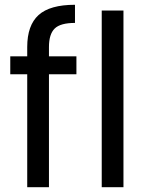

<svg xmlns="http://www.w3.org/2000/svg" viewBox="-20 -784 614 804"><path d="M23 -548H94V-587Q94 -678 141.5 -721Q189 -764 294 -764V-688Q233 -688 209 -664.5Q185 -641 185 -587V-548H300V-473H185V0H94V-473H23ZM406 -740H497V0H406Z"/></svg>

Font: Poppins
Style: Regular
Weight: 400
Designer: Ninad Kale (Devanagari), Jonny Pinhorn (Latin)
Version: Version 5.002